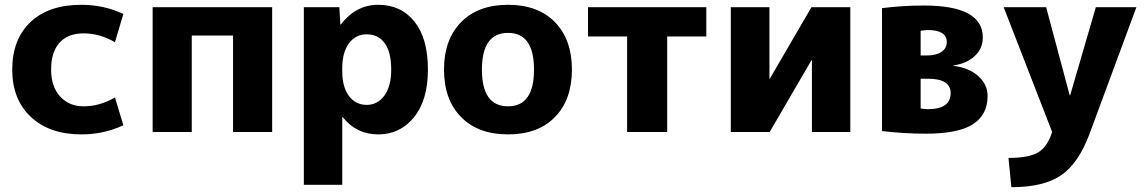

<svg xmlns="http://www.w3.org/2000/svg" viewBox="-20 -550 4781 800"><path d="M459 -144 494 -28Q412 10 319 10Q187 10 109 -62.5Q31 -135 31 -260Q31 -386 107 -458Q183 -530 319 -530Q412 -530 494 -492L459 -374Q396 -411 328 -411Q264 -411 228.5 -372.5Q193 -334 193 -260Q193 -189 230.5 -148Q268 -107 328 -107Q396 -107 459 -144Z M616 -520H1114V0H951V-402H779V0H616Z M1610 -260Q1610 -333 1583 -370Q1556 -407 1508 -407Q1462 -407 1434 -369.5Q1406 -332 1406 -265V-255Q1406 -187 1434 -150Q1462 -113 1508 -113Q1553 -113 1581.5 -151.5Q1610 -190 1610 -260ZM1763 -260Q1763 -133 1705 -61.5Q1647 10 1556 10Q1465 10 1408 -62H1406V220H1246V-520H1394L1398 -448H1400Q1463 -530 1556 -530Q1651 -530 1707 -460Q1763 -390 1763 -260Z M1901 -457.5Q1972 -530 2097 -530Q2222 -530 2292.5 -457.5Q2363 -385 2363 -260Q2363 -135 2292.5 -62.5Q2222 10 2097 10Q1972 10 1901 -62.5Q1830 -135 1830 -260Q1830 -385 1901 -457.5ZM2097 -107Q2205 -107 2205 -260Q2205 -413 2097 -413Q1988 -413 1988 -260Q1988 -107 2097 -107Z M2923 -398H2760V0H2593V-398H2430V-520H2923Z M3186 -520V-221H3187L3361 -520H3523V0H3363V-299H3361L3187 0H3025V-520Z M3816 -98Q3817 -98 3828 -96.5Q3839 -95 3845 -95Q3941 -95 3941 -162Q3941 -222 3846 -222H3816ZM3816 -319H3843Q3881 -319 3903 -334Q3925 -349 3925 -375Q3925 -425 3844 -425Q3843 -425 3816 -422ZM4095 -150Q4095 -72 4034 -32.5Q3973 7 3838 7Q3745 7 3655 -4V-516Q3741 -527 3830 -527Q4075 -527 4075 -394Q4075 -348 4041.5 -316.5Q4008 -285 3951 -277V-276Q4017 -268 4056 -233Q4095 -198 4095 -150Z M4194 230 4182 108Q4267 108 4305.5 85Q4344 62 4364 0L4162 -520H4339L4437 -153H4439L4546 -520H4715L4520 7Q4474 131 4401 180.5Q4328 230 4194 230Z"/></svg>

Font: Mplus 1p ExtraBold
Style: Regular
Weight: 800
Version: Version 1.061